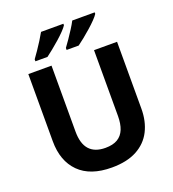

<svg xmlns="http://www.w3.org/2000/svg" viewBox="-165 -1059 1076 1194"><g transform="rotate(-20 373.5 -462.0)"><path d="M666.8 -271.5Q666.8 -187.8 634.4 -124.3Q602 -60.8 536.2 -25.4Q470.4 10 370.5 10Q228.4 10 154 -64.3Q79.6 -138.7 79.6 -269.9V-714H233.1V-277.8Q233.1 -197.6 268.6 -158.1Q304.1 -118.6 374.3 -118.6Q424.1 -118.6 454.8 -136.9Q485.5 -155.3 500 -191Q514.4 -226.7 514.4 -278.8V-714H666.8ZM598.7 -923.6Q590.7 -910.6 571.4 -890.6Q552.2 -870.6 527.2 -848.6Q502.2 -826.6 477.8 -806.8Q453.4 -787 434.6 -773.6H354.7V-786.8Q368.7 -805.8 386.6 -831.6Q404.4 -857.4 421.7 -884.6Q439.1 -911.8 450.2 -933.6H598.7ZM391.6 -923.6Q383.6 -910.6 364.3 -890.6Q345.1 -870.6 320.1 -848.6Q295.1 -826.6 270.7 -806.8Q246.3 -787 228.1 -773.6H148.2V-786.8Q162.2 -805.8 179.7 -831.5Q197.2 -857.2 214.4 -884.4Q231.5 -911.6 243.7 -933.6H391.6Z"/></g></svg>

Font: Noto Sans Khmer
Style: Regular
Weight: 400
Designer: Danh Hong and the Monotype Design Team
Foundry: Monotype Imaging Inc.
Version: Version 2.003